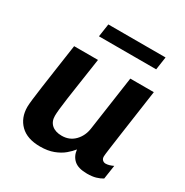

<svg xmlns="http://www.w3.org/2000/svg" viewBox="-162 -821 925 962"><g transform="rotate(30 300.0 -340.5)"><path d="M200 10Q125 10 85.5 -29Q46 -68 46 -131Q46 -144 49.5 -174Q53 -204 59.5 -250.5Q66 -297 75.5 -362.5Q85 -428 97 -511H235Q223 -430 214 -369.5Q205 -309 199 -267Q193 -225 190.5 -199.5Q188 -174 188 -161Q188 -128 209 -109.5Q230 -91 267 -91Q312 -91 341.5 -121.5Q371 -152 377 -198L422 -511H558Q548 -440 538 -371Q528 -302 520 -245Q512 -188 507 -151.5Q502 -115 502 -107Q502 -94 509.5 -87Q517 -80 527 -80Q546 -80 571 -92L559 -12Q543 -2 522 4Q501 10 472 10Q421 10 396.5 -11.5Q372 -33 368 -70Q355 -53 332.5 -34Q310 -15 277 -2.5Q244 10 200 10ZM180 -616 191 -691H522L511 -616Z"/></g></svg>

Font: Chivo Mono SemiBold
Style: Italic
Weight: 600
Italic angle: -8.05°
Monospace: yes
Version: Version 1.008